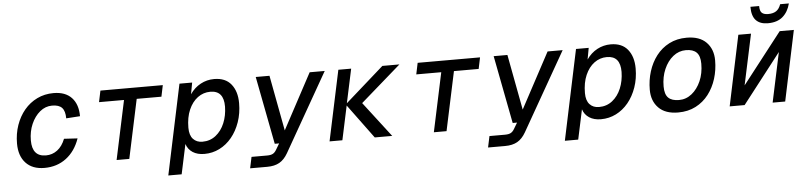

<svg xmlns="http://www.w3.org/2000/svg" viewBox="-49 -1015 6098 1447"><g transform="rotate(-5 3000.0 -292.0)"><path d="M250 12Q159 12 109 -41.5Q59 -95 59 -189Q59 -263 81.5 -327.5Q104 -392 144.5 -440.5Q185 -489 241.5 -516.5Q298 -544 366 -544Q455 -544 502.5 -493.5Q550 -443 550 -353L445 -346Q445 -401 422 -426Q399 -451 347 -451Q296 -451 255 -417Q214 -383 189.5 -327Q165 -271 165 -203Q165 -81 269 -81Q317 -81 355 -109.5Q393 -138 415 -194L517 -188Q484 -93 414.5 -40.5Q345 12 250 12Z M796 0 891 -446H702L720 -532H1192L1174 -446H987L892 0Z M1174 150 1318 -532H1414L1398 -445Q1431 -493 1478.5 -518.5Q1526 -544 1581 -544Q1666 -544 1709.5 -490Q1753 -436 1753 -347Q1753 -270 1730 -204Q1707 -138 1667 -89.5Q1627 -41 1574 -14.5Q1521 12 1460 12Q1407 12 1371.5 -11Q1336 -34 1323 -75L1275 150ZM1453 -81Q1511 -81 1554 -115Q1597 -149 1620.5 -205.5Q1644 -262 1645 -330Q1646 -451 1544 -451Q1491 -451 1448.5 -419.5Q1406 -388 1381 -330.5Q1356 -273 1356 -195Q1356 -138 1382.5 -109.5Q1409 -81 1453 -81Z M1793 150 1811 65H1929Q1957 65 1972.5 56.5Q1988 48 1999 29L2027 -18H1994L1895 -532H1999L2078 -112L2303 -532H2417L2079 61Q2052 108 2015 129Q1978 150 1922 150Z M2407 0 2520 -532H2617L2562 -275L2853 -532H2982L2677 -266L2881 0H2749L2559 -258L2504 0Z M3196 0 3291 -446H3102L3120 -532H3592L3574 -446H3387L3292 0Z M3593 150 3611 65H3729Q3757 65 3772.5 56.5Q3788 48 3799 29L3827 -18H3794L3695 -532H3799L3878 -112L4103 -532H4217L3879 61Q3852 108 3815 129Q3778 150 3722 150Z M4174 150 4318 -532H4414L4398 -445Q4431 -493 4478.5 -518.5Q4526 -544 4581 -544Q4666 -544 4709.5 -490Q4753 -436 4753 -347Q4753 -270 4730 -204Q4707 -138 4667 -89.5Q4627 -41 4574 -14.5Q4521 12 4460 12Q4407 12 4371.5 -11Q4336 -34 4323 -75L4275 150ZM4453 -81Q4511 -81 4554 -115Q4597 -149 4620.5 -205.5Q4644 -262 4645 -330Q4646 -451 4544 -451Q4491 -451 4448.5 -419.5Q4406 -388 4381 -330.5Q4356 -273 4356 -195Q4356 -138 4382.5 -109.5Q4409 -81 4453 -81Z M5044 12Q4947 12 4896 -40Q4845 -92 4845 -177Q4845 -249 4865.5 -315Q4886 -381 4925.5 -432.5Q4965 -484 5023 -514Q5081 -544 5156 -544Q5253 -544 5304 -492Q5355 -440 5355 -355Q5355 -283 5334.5 -217Q5314 -151 5274.5 -99.5Q5235 -48 5177 -18Q5119 12 5044 12ZM5058 -81Q5112 -81 5155 -115.5Q5198 -150 5223.5 -208Q5249 -266 5249 -339Q5249 -398 5222.5 -424.5Q5196 -451 5142 -451Q5088 -451 5045 -416.5Q5002 -382 4976.5 -323.5Q4951 -265 4951 -193Q4951 -133 4977.5 -107Q5004 -81 5058 -81Z M5434 0 5546 -532H5642L5560 -148L5859 -532H5966L5854 0H5759L5839 -376L5547 0ZM5776 -599Q5717 -599 5686 -631.5Q5655 -664 5655 -734H5721Q5721 -696 5736.5 -682Q5752 -668 5784 -668Q5822 -668 5845 -683.5Q5868 -699 5880 -734H5946Q5930 -671 5888.5 -635Q5847 -599 5776 -599Z"/></g></svg>

Font: Geist Mono Medium
Style: Italic
Weight: 500
Italic angle: -12°
Monospace: yes
Designer: Basement.studio, Andrés Briganti, Mateo Zaragoza
Foundry: Basement.studio, Vercel, Andrés Briganti, Guido Ferreyra, Mateo Zaragoza
Version: Version 1.500; ttfautohint (v1.8.4.7-5d5b)